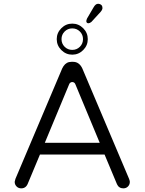

<svg xmlns="http://www.w3.org/2000/svg" viewBox="-20 -1006 769 1021"><path d="M376.5 -564.9Q379.4 -561.5 381.3 -556.6L510.3 -246.6H218.3L347.2 -556.6Q349.1 -561.5 352.1 -564.9Q357.4 -569.8 364.3 -569.8Q371.1 -569.8 376.5 -564.9ZM118.2 -14.2Q123 -19 126.5 -26.4L192.4 -184.1H536.1L602.1 -26.4Q606.9 -15.6 615.5 -10Q624 -4.4 635.7 -4.4Q650.9 -4.4 660.6 -14.4Q670.4 -24.4 670.4 -39.1Q670.4 -43.9 666.5 -54.7L417.5 -642.6Q409.7 -659.2 397.5 -668.2Q385.3 -677.2 369.1 -677.2H359.4Q333 -677.2 317.4 -653.8Q314 -648.9 311 -642.6L62 -54.7Q58.1 -42 58.1 -39.1Q58.1 -24.4 68.4 -14.2Q78.1 -4.4 93.3 -4.4Q108.4 -4.4 118.2 -14.2ZM404.8 -757.3Q388.2 -740.7 364.3 -740.7Q340.3 -740.7 323.7 -757.3Q307.1 -773.9 307.1 -797.9Q307.1 -821.8 323.7 -838.4Q340.3 -855 364.3 -855Q388.2 -855 404.8 -838.4Q421.4 -821.8 421.4 -797.9Q421.4 -773.9 404.8 -757.3ZM306.2 -739.7Q330.6 -715.3 364.3 -715.3Q397.9 -715.3 422.4 -739.7Q446.8 -764.2 446.8 -797.9Q446.8 -831.5 422.4 -856Q397.9 -880.4 364.3 -880.4Q330.6 -880.4 306.2 -856Q281.7 -831.5 281.7 -797.9Q281.7 -764.2 306.2 -739.7ZM450.2 -882.3Q457 -882.3 465.8 -889.2L514.6 -942.4Q524.9 -954.1 524.9 -963.6Q524.9 -973.1 519.5 -979Q512.2 -985.8 501 -985.8Q488.3 -985.8 477.5 -966.8L442.9 -907.7Q439 -898.4 439 -893.6Q439 -888.2 442.1 -885.3Q445.3 -882.3 450.2 -882.3Z"/></svg>

Font: YuPearl-ExtraLight
Style: ExtraLight
Weight: 200
Designer: Max Yao
Foundry: Max-Everyday
Version: Version 1.011; ttfautohint (v1.8.3)